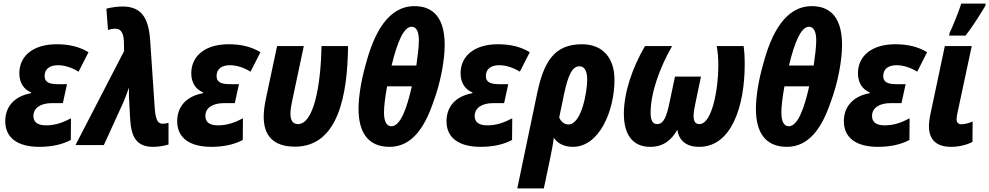

<svg xmlns="http://www.w3.org/2000/svg" viewBox="-20 -803 5477 1063"><path d="M198 10C266 10 325 -3 372 -28L373 -148C331 -126 289 -109 235 -109C184 -109 165 -130 165 -161C165 -206 206 -232 267 -232H328L351 -337H299C248 -337 227 -351 227 -382C227 -421 255 -442 301 -442C337 -442 379 -429 415 -406L470 -514C420 -544 364 -558 293 -558C170 -558 87 -498 87 -397C87 -342 114 -307 153 -291L152 -287C57 -270 9 -210 9 -132C9 -38 80 10 198 10Z M827 10C860 10 891 4 913 -3V-123C898 -119 890 -118 881 -118C855 -118 843 -135 837 -199L811 -585C802 -698 767 -767 659 -767C630 -767 595 -762 569 -755L578 -637C593 -642 605 -644 619 -644C645 -644 664 -627 666 -573L667 -520L398 0H555L661 -232C670 -252 687 -297 694 -318C693 -293 694 -256 696 -229L701 -139C707 -48 734 10 827 10Z M1150 10C1218 10 1277 -3 1324 -28L1325 -148C1283 -126 1241 -109 1187 -109C1136 -109 1117 -130 1117 -161C1117 -206 1158 -232 1219 -232H1280L1303 -337H1251C1200 -337 1179 -351 1179 -382C1179 -421 1207 -442 1253 -442C1289 -442 1331 -429 1367 -406L1422 -514C1372 -544 1316 -558 1245 -558C1122 -558 1039 -498 1039 -397C1039 -342 1066 -307 1105 -291L1104 -287C1009 -270 961 -210 961 -132C961 -38 1032 10 1150 10Z M1613 9C1855 9 1904 -282 1907 -548H1760C1756 -321 1715 -116 1630 -116C1603 -116 1588 -134 1588 -173C1588 -190 1591 -213 1596 -237L1662 -548H1514L1451 -251C1444 -217 1440 -184 1440 -156C1440 -55 1491 9 1613 9Z M2137 10C2258 10 2330 -94 2378 -235C2417 -337 2442 -465 2442 -554C2442 -701 2381 -769 2275 -769C2130 -769 2051 -623 2004 -443C1980 -360 1965 -267 1965 -201C1965 -68 2019 10 2137 10ZM2148 -440C2180 -573 2216 -655 2259 -655C2285 -655 2299 -628 2299 -580C2299 -542 2293 -497 2285 -440ZM2147 -104C2120 -104 2106 -131 2106 -180C2106 -214 2112 -263 2123 -325H2260C2233 -204 2197 -104 2147 -104Z M2641 10C2709 10 2768 -3 2815 -28L2816 -148C2774 -126 2732 -109 2678 -109C2627 -109 2608 -130 2608 -161C2608 -206 2649 -232 2710 -232H2771L2794 -337H2742C2691 -337 2670 -351 2670 -382C2670 -421 2698 -442 2744 -442C2780 -442 2822 -429 2858 -406L2913 -514C2863 -544 2807 -558 2736 -558C2613 -558 2530 -498 2530 -397C2530 -342 2557 -307 2596 -291L2595 -287C2500 -270 2452 -210 2452 -132C2452 -38 2523 10 2641 10Z M3127 -114C3103 -114 3086 -130 3076 -152L3102 -278C3127 -397 3151 -436 3189 -436C3216 -436 3231 -409 3231 -362C3231 -299 3201 -114 3127 -114ZM2844 240H2991L3025 78C3033 38 3042 -3 3046 -41C3065 -10 3102 10 3152 10C3298 10 3382 -189 3382 -362C3382 -479 3320 -558 3202 -558C3048 -558 2991 -461 2954 -287Z M3580 10C3652 10 3698 -27 3730 -85C3737 -34 3770 10 3851 10C4033 10 4103 -221 4103 -446C4103 -487 4101 -521 4097 -548H3948C3954 -517 3957 -483 3957 -438C3957 -316 3924 -116 3852 -116C3829 -116 3820 -132 3820 -162C3820 -182 3825 -208 3832 -241L3861 -379H3717L3688 -241C3671 -156 3654 -116 3618 -116C3593 -116 3582 -138 3582 -178C3582 -288 3631 -425 3701 -548H3551C3482 -430 3434 -292 3434 -173C3434 -60 3481 10 3580 10Z M4337 10C4458 10 4530 -94 4578 -235C4617 -337 4642 -465 4642 -554C4642 -701 4581 -769 4475 -769C4330 -769 4251 -623 4204 -443C4180 -360 4165 -267 4165 -201C4165 -68 4219 10 4337 10ZM4348 -440C4380 -573 4416 -655 4459 -655C4485 -655 4499 -628 4499 -580C4499 -542 4493 -497 4485 -440ZM4347 -104C4320 -104 4306 -131 4306 -180C4306 -214 4312 -263 4323 -325H4460C4433 -204 4397 -104 4347 -104Z M4841 10C4909 10 4968 -3 5015 -28L5016 -148C4974 -126 4932 -109 4878 -109C4827 -109 4808 -130 4808 -161C4808 -206 4849 -232 4910 -232H4971L4994 -337H4942C4891 -337 4870 -351 4870 -382C4870 -421 4898 -442 4944 -442C4980 -442 5022 -429 5058 -406L5113 -514C5063 -544 5007 -558 4936 -558C4813 -558 4730 -498 4730 -397C4730 -342 4757 -307 4796 -291L4795 -287C4700 -270 4652 -210 4652 -132C4652 -38 4723 10 4841 10Z M5235 -606H5326C5365 -656 5408 -725 5436 -772L5437 -783H5302C5289 -742 5256 -658 5237 -620ZM5246 10C5288 10 5330 0 5364 -17L5365 -130C5343 -121 5320 -115 5302 -115C5286 -115 5276 -125 5276 -142C5276 -152 5278 -163 5281 -178L5360 -548H5211L5134 -184C5127 -153 5123 -125 5123 -105C5123 -25 5169 10 5246 10Z"/></svg>

Font: Noto Sans Display SemiCondensed Extra
Style: Italic
Weight: 800
Width: 4
Italic angle: -12°
Designer: Monotype Design Team
Foundry: Monotype Imaging Inc.
Version: Version 1.900